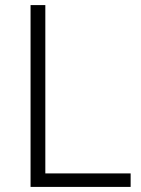

<svg xmlns="http://www.w3.org/2000/svg" viewBox="-20 -734 555 754"><path d="M100 0H493V-53H158V-714H100Z"/></svg>

Font: Noto Sans Gujarati UI Light
Style: Regular
Weight: 300
Designer: Jelle Bosma - Monotype Design Team, Universal Thirst
Foundry: Monotype Imaging Inc.
Version: Version 2.106